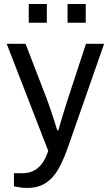

<svg xmlns="http://www.w3.org/2000/svg" viewBox="-20 -741 544 943"><path d="M114.3 182Q89.7 182 72.5 178.6Q55.2 175.1 48.5 174.1V109.6H93.1Q117.3 109.6 140.3 100Q163.4 90.4 183.2 66.4Q202.9 42.3 216.9 0L12.8 -526H105.4L209.9 -255.2Q217.3 -236.3 226.4 -208.7Q235.5 -181.1 245.1 -152.2Q254.8 -123.4 261.1 -100.9H266.6Q271.1 -116.8 277 -137Q282.9 -157.1 289.3 -178.5Q295.7 -199.9 302.2 -219.6Q308.6 -239.2 313.1 -254.2L402.3 -526H491.4L312.6 -14.6Q297.6 28.3 280 64.5Q262.5 100.6 240 126.9Q217.6 153.1 186.9 167.6Q156.1 182 114.3 182ZM121.2 -629.5V-721.2H210V-629.5ZM311.8 -629.5V-721.2H401.1V-629.5Z"/></svg>

Font: Archivo SemiBold
Style: Regular
Weight: 600
Designer: Hector Gatti
Foundry: Omnibus-Type
Version: Version 2.001